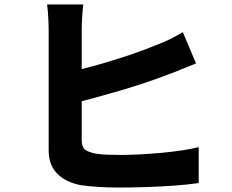

<svg xmlns="http://www.w3.org/2000/svg" viewBox="-20 -813 1040 860"><path d="M353 -793Q350 -769 348 -736.5Q346 -704 346 -682Q346 -667 346 -629.5Q346 -592 346 -542.5Q346 -493 346 -438Q346 -383 346 -332.5Q346 -282 346 -243Q346 -204 346 -185Q346 -154 361.5 -142.5Q377 -131 409 -125Q432 -121 460 -120Q488 -119 520 -119Q559 -119 607 -121.5Q655 -124 704 -128.5Q753 -133 796 -139.5Q839 -146 870 -154V7Q822 14 759 18.5Q696 23 631.5 25Q567 27 511 27Q461 27 417 24Q373 21 340 16Q274 3 236 -35.5Q198 -74 198 -140Q198 -169 198 -216Q198 -263 198 -319Q198 -375 198 -432Q198 -489 198 -540Q198 -591 198 -628.5Q198 -666 198 -682Q198 -698 197 -718.5Q196 -739 194.5 -759.5Q193 -780 191 -793ZM281 -488Q330 -499 384.5 -513.5Q439 -528 493.5 -545Q548 -562 597 -579.5Q646 -597 684 -613Q712 -623 739.5 -636.5Q767 -650 799 -669L858 -529Q827 -517 793.5 -503Q760 -489 735 -480Q691 -463 635 -444Q579 -425 517.5 -407Q456 -389 395.5 -372.5Q335 -356 282 -344Z"/></svg>

Font: Noto Sans TC ExtraBold
Style: Regular
Weight: 800
Designer: Ryoko NISHIZUKA  (kana, bopomofo & ideographs); Paul D. Hunt (Latin, Greek & Cyrillic); Sandoll Communications , Soo-you
Foundry: Adobe
Version: Version 2.004-H2;hotconv 1.0.118;makeotfexe 2.5.65603